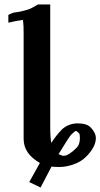

<svg xmlns="http://www.w3.org/2000/svg" viewBox="-20 -718 446 853"><path d="M294.9 -118.2Q285.2 -106.9 240.2 -33.2Q254.9 -25.9 263.2 -25.9Q284.7 -25.9 320.8 -62Q335 -76.2 335 -105Q335 -122.1 331.1 -126Q320.8 -136.2 316.9 -136.2Q313 -136.2 294.9 -118.2ZM209 22 160.2 115.2 109.9 90.8 157.2 5.9Q85 -34.7 85 -101.1V-566.9Q85 -608.4 83 -620.1Q80.6 -627.9 84 -629.9Q50.8 -625.5 17.1 -617.2V-651.9Q35.6 -661.6 46.9 -663.1Q69.8 -665 102.1 -674.8Q117.7 -679.2 148.9 -698.2H203.1V-160.2Q203.1 -105.5 208 -83Q231 -119.1 253.9 -141.1H252.9Q283.7 -169.9 325.2 -169.9Q364.7 -169.9 381.8 -152.8Q405.8 -128.9 405.8 -104Q405.8 -64.9 361.8 -21Q340.3 0.5 307.1 12.2Q273.9 23.9 245.1 23.9Q220.2 23.9 209 22Z"/></svg>

Font: Linux Libertine G
Style: Bold
Weight: 700
Designer: Philipp H. Poll
Foundry: Philipp H. Poll
Version: Version 5.0.3